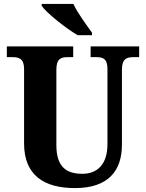

<svg xmlns="http://www.w3.org/2000/svg" viewBox="-20 -951 746 981"><path d="M377 -771H450V-784C423 -822 375 -886 355 -931H193V-921C217 -886 315 -807 377 -771ZM363 10C533 10 603 -78 603 -212V-595C603 -652 629 -659 662 -659H691V-714H443V-659H472C505 -659 529 -652 529 -599V-214C529 -110 476 -63 401 -63C318 -63 268 -99 268 -210V-595C268 -652 293 -659 326 -659H354V-714H15V-659H44C76 -659 103 -652 103 -599V-218C103 -54 207 10 363 10Z"/></svg>

Font: Noto Serif Armenian SemiCondensed
Style: Bold
Weight: 700
Width: 4
Designer: Monotype Design Team
Foundry: Monotype Imaging Inc.
Version: Version 2.008